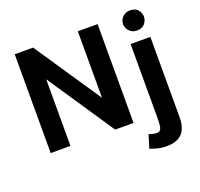

<svg xmlns="http://www.w3.org/2000/svg" viewBox="-154 -884 1331 1278"><g transform="rotate(-20 511.0 -245.5)"><path d="M73 -700H203L520 -229V-700H660V0H530L213 -472V0H73ZM728 104Q744 110 759 113Q774 116 783 116Q807 116 814 96Q821 76 821 26V-500H961V68Q961 147 924.5 184Q888 221 819 221Q790 221 772 218Q754 215 738 210Q722 205 700 198ZM819 -642Q819 -658 827.5 -674Q836 -690 853 -701Q870 -712 894 -712Q930 -712 948.5 -690.5Q967 -669 967 -642Q967 -615 948.5 -592.5Q930 -570 894 -570Q869 -570 852.5 -581Q836 -592 827.5 -608.5Q819 -625 819 -642Z"/></g></svg>

Font: Moderustic SemiBold
Style: Regular
Weight: 600
Designer: Tural Alisoy
Foundry: TAFT Foundry
Version: Version 2.120